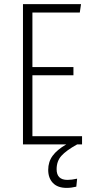

<svg xmlns="http://www.w3.org/2000/svg" viewBox="-20 -704 455 936"><path d="M380 -40V0H356Q302 30 279 56Q256 82 256 121Q256 173 309 173Q329 173 356 167L352 206Q328 212 305 212Q261 212 238 188Q215 164 215 124Q215 85 236.5 55.5Q258 26 303 0H92V-684H375L369 -643H138V-377H338V-337H138V-40Z"/></svg>

Font: Fira Sans Extra Condensed ExtraLight
Style: Regular
Weight: 275
Width: 1
Designer: Carrois Corporate & Edenspiekermann AG
Foundry: Carrois Corporate GbR & Edenspiekermann AG
Version: Version 4.203